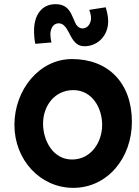

<svg xmlns="http://www.w3.org/2000/svg" viewBox="-20 -971 678 936"><path d="M189.9 -368.2C189.9 -456.5 247.6 -531.7 337.4 -531.7C429.7 -531.7 478 -444.3 478 -362.3C478 -276.4 422.9 -193.4 331.1 -193.4C236.8 -193.4 189.9 -288.1 189.9 -368.2ZM50.3 -362.3C50.3 -191.9 175.8 -55.2 337.4 -55.2C504.4 -55.2 623 -201.7 623 -377C623 -565.4 508.8 -683.1 331.1 -683.1C169.9 -683.1 50.3 -531.2 50.3 -362.3ZM231 -764.2C227.5 -776.9 225.6 -790 225.6 -804.2C225.6 -828.6 237.8 -857.4 266.1 -857.4C286.6 -857.4 298.8 -840.8 305.7 -830.1C312.5 -819.8 318.8 -805.2 327.1 -791C341.8 -765.1 358.9 -745.6 392.1 -745.6C457.5 -745.6 507.3 -798.8 507.3 -866.2C507.3 -889.6 502.4 -912.6 495.1 -935.5L415 -922.9C419.9 -910.2 423.8 -896 423.8 -881.8C423.8 -865.7 413.6 -832.5 381.8 -832.5C364.3 -832.5 351.1 -848.1 345.2 -863.3C340.3 -874 335 -888.7 327.6 -902.8C314.9 -927.7 295.9 -950.7 251 -950.7C181.6 -950.7 146 -895.5 146 -821.8C146 -799.8 147.9 -778.3 151.9 -757.3Z"/></svg>

Font: Luckiest Guy
Style: Regular
Weight: 400
Designer: Astigmatic (AOETI)
Foundry: Astigmatic (AOETI)
Version: Version 1.001